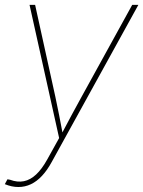

<svg xmlns="http://www.w3.org/2000/svg" viewBox="-33 -561 589 789"><path d="M-13.2 195.8 -2.4 175.8 8.3 177.7Q38.6 189 65.2 183.6Q91.8 178.2 115.5 156Q139.2 133.8 160.6 95.2L210 6.3L88.4 -541H111.3L194.3 -164.1Q202.6 -125.5 210.2 -86.7Q217.8 -47.9 225.1 -8.8H219.2Q239.7 -47.9 260.5 -86.7Q281.2 -125.5 302.7 -164.1L510.3 -541H535.6L180.2 103.5Q161.1 138.7 139.6 161.6Q118.2 184.6 94 196Q69.8 207.5 42.5 207.5Q28.8 207.5 15.1 204.6Q1.5 201.7 -13.2 195.8Z"/></svg>

Font: Inter 17pt Thin
Style: Italic
Weight: 250
Italic angle: -9.3988°
Version: Version 4.001;git-66647c0bb